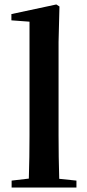

<svg xmlns="http://www.w3.org/2000/svg" viewBox="-20 -839 391 859"><path d="M322 -31V0H32V-31L109 -40Q112 -135 112 -235V-742L31 -748V-776L232 -819L246 -810L242 -651V-235Q242 -135 245 -39Z"/></svg>

Font: Source Han Serif JP
Style: Bold
Weight: 700
Designer: Ryoko NISHIZUKA  (kana & ideographs); Frank Grießhammer (Latin, Greek & Cyrillic); Wenlong ZHANG  (bopomofo); Sandoll Co
Foundry: Adobe Systems Incorporated
Version: Version 1.000;PS 1;hotconv 16.6.53;makeotf.lib2.5.65590